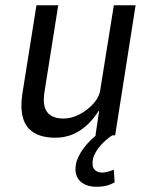

<svg xmlns="http://www.w3.org/2000/svg" viewBox="-20 -516 580 732"><path d="M191 9Q141 9 109.5 -10Q78 -29 67.5 -67Q57 -105 65 -157L119 -496H202L150 -168Q144 -132 150 -109.5Q156 -87 174 -75.5Q192 -64 222 -64Q253 -64 284 -80.5Q315 -97 337.5 -122.5Q360 -148 363 -178L414 -496H497L419 0H344L358 -93H356Q325 -44 283.5 -17.5Q242 9 191 9ZM348 196Q304 196 282 171Q260 146 272 99Q284 64 313.5 31Q343 -2 387 -29L408 0Q398 6 383 19Q368 32 355 49Q342 66 335 87Q329 117 339.5 129.5Q350 142 370 142Q379 142 390 139Q401 136 414 131L417 179Q404 187 387 191.5Q370 196 348 196Z"/></svg>

Font: Nunito Sans 7pt Condensed
Style: Italic
Weight: 400
Width: 3
Italic angle: -9°
Designer: Vernon Adams
Foundry: Vernon Adams
Version: Version 3.101;gftools[0.9.27]